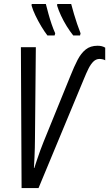

<svg xmlns="http://www.w3.org/2000/svg" viewBox="-20 -953 553 973"><path d="M89.4 0 85.9 -713.9H161.6L157.2 -249.5Q157.2 -227.5 156.5 -204.3Q155.8 -181.2 154.8 -155.8Q153.8 -130.4 151.9 -101.6H153.8Q160.2 -121.6 168 -144.5Q175.8 -167.5 184.1 -190.7Q192.4 -213.9 200.7 -233.9L337.4 -569.8Q355.5 -615.2 373 -649.2Q390.6 -683.1 414.3 -702.1Q438 -721.2 474.6 -721.2Q486.3 -721.2 495.8 -718.8Q505.4 -716.3 513.2 -711.4V-647.5Q507.8 -650.9 499.5 -652.6Q491.2 -654.3 484.4 -654.3Q466.8 -654.3 453.1 -640.9Q439.5 -627.4 428.2 -604.7Q417 -582 405.3 -553.2L175.3 0ZM351.1 -773.4Q334.5 -793.9 318.1 -820.3Q301.8 -846.7 289.1 -874Q276.4 -901.4 269.5 -924.3L270 -932.6H340.8Q347.7 -906.7 355 -881.8Q362.3 -856.9 370.6 -832.5Q378.9 -808.1 388.2 -784.2L385.7 -773.4ZM220.2 -773.4Q205.1 -793 189 -819.8Q172.9 -846.7 159.7 -874.3Q146.5 -901.9 140.1 -924.3L140.6 -932.6H212.4Q218.3 -909.2 225.6 -882.6Q232.9 -856 241.7 -830.3Q250.5 -804.7 259.8 -784.2L256.8 -773.4Z"/></svg>

Font: Open Sans Condensed
Style: Italic
Weight: 400
Width: 3
Italic angle: -12°
Designer: Monotype Design Team
Foundry: Monotype Imaging Inc.
Version: Version 3.000